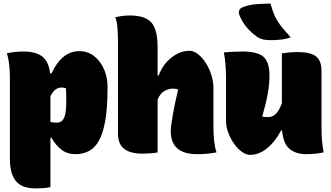

<svg xmlns="http://www.w3.org/2000/svg" viewBox="-20 -846 1840 1066"><path d="M18 -550Q40 -555 63 -557.5Q86 -560 110 -560Q180 -560 215.5 -531.5Q251 -503 258 -439H266Q324 -562 420 -562Q467 -562 502 -535Q537 -508 557 -463Q577 -418 577 -364V-356Q577 -248 564.5 -176.5Q552 -105 529 -64.5Q506 -24 473 -7Q440 10 399 10Q353 10 320.5 -15.5Q288 -41 266 -81H260V193Q241 197 220 198.5Q199 200 176 200Q102 200 68.5 159.5Q35 119 35 37V-410Q35 -453 31 -488.5Q27 -524 18 -550ZM320 -360Q304 -360 288.5 -349Q273 -338 260 -312V-169Q267 -167 276 -166Q285 -165 295 -165Q309 -165 321 -172.5Q333 -180 340.5 -205.5Q348 -231 348 -284V-291Q348 -310 347.5 -326Q347 -342 346 -356Q335 -360 320 -360Z M770 7Q704 7 669.5 -19.5Q635 -46 635 -106V-610Q635 -653 632 -691Q629 -729 620 -750Q639 -755 659.5 -757.5Q680 -760 700 -760Q786 -760 820.5 -721Q855 -682 855 -584V-427H861Q884 -489 932 -526.5Q980 -564 1032 -564Q1056 -564 1079.5 -545.5Q1103 -527 1122.5 -496.5Q1142 -466 1153.5 -429.5Q1165 -393 1165 -356V-140Q1165 -98 1169 -63Q1173 -28 1182 0Q1155 5 1130.5 7.5Q1106 10 1075 10Q928 10 928 -118Q928 -142 939 -206Q950 -270 969 -349Q959 -354 939 -354Q916 -354 892.5 -340.5Q869 -327 855 -293V0Q836 4 814.5 5.5Q793 7 770 7Z M1325 -560Q1409 -560 1442.5 -531Q1476 -502 1476 -428Q1476 -379 1467 -327.5Q1458 -276 1436 -199Q1444 -197 1453.5 -196.5Q1463 -196 1472 -196Q1491 -196 1510 -212.5Q1529 -229 1545 -273V-550Q1566 -553 1589.5 -555Q1613 -557 1630 -557Q1705 -557 1735 -532.5Q1765 -508 1765 -454V-140Q1765 -57 1777 0Q1733 10 1680 10Q1624 10 1588.5 -18.5Q1553 -47 1546 -122H1541Q1507 -58 1462 -22Q1417 14 1369 14Q1347 14 1323 -3Q1299 -20 1279.5 -48Q1260 -76 1247.5 -109Q1235 -142 1235 -174V-410Q1235 -492 1223 -555Q1248 -557 1274 -558.5Q1300 -560 1325 -560ZM1482 -826Q1493 -784 1507 -754.5Q1521 -725 1542.5 -698.5Q1564 -672 1594 -639Q1570 -629 1538 -626Q1506 -623 1484 -623Q1460 -623 1442.5 -626.5Q1425 -630 1411 -639Q1376 -663 1351 -692.5Q1326 -722 1309 -762Q1304 -775 1308 -787.5Q1312 -800 1328 -806Q1363 -820 1405.5 -823Q1448 -826 1482 -826Z"/></svg>

Font: Recursive Sn Csl St XBk
Style: Regular
Weight: 1000
Version: Version 1.079;hotconv 1.0.112;makeotfexe 2.5.65598; ttfautoh